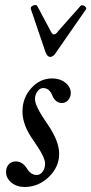

<svg xmlns="http://www.w3.org/2000/svg" viewBox="-20 -726 361 759"><path d="M178.2 -501Q167.5 -501 160.2 -519L102.1 -689.9Q99.1 -699.2 111.3 -704.3Q123.5 -709.5 127.9 -701.2L179.2 -605Q186.5 -589.8 192.9 -589.8Q201.2 -589.8 210.9 -604L298.8 -703.1Q302.7 -706.5 308.6 -704.8Q314.5 -703.1 318.6 -698Q322.8 -692.9 319.8 -689L201.2 -518.1Q190.9 -501 178.2 -501ZM77.1 13.2Q46.4 13.2 25.1 -4.2Q3.9 -21.5 3.9 -46.9Q3.9 -64.5 14.6 -76.2Q25.4 -87.9 42 -87.9Q67.9 -87.9 85 -62Q101.6 -34.2 125 -34.2Q139.2 -34.2 148.7 -47.4Q158.2 -60.5 158.2 -80.1Q158.2 -105 112.8 -169.9Q68.8 -230.5 68.8 -285.2Q68.8 -338.9 103.5 -377.4Q138.2 -416 186 -416Q216.8 -416 238.3 -399.2Q259.8 -382.3 259.8 -357.9Q259.8 -342.3 249.5 -330.6Q239.3 -318.8 225.1 -318.8Q199.2 -318.8 187 -348.1Q175.3 -377.9 150.9 -377.9Q137.7 -377.9 127.9 -364.7Q118.2 -351.6 118.2 -334Q118.2 -306.6 166 -237.8Q213.9 -169.4 213.9 -118.2Q213.9 -65.9 172.9 -26.4Q131.8 13.2 77.1 13.2Z"/></svg>

Font: Junicode SmCond Medium
Style: Italic
Weight: 500
Width: 4
Italic angle: -11°
Designer: Peter S. Baker
Version: Version 2.206